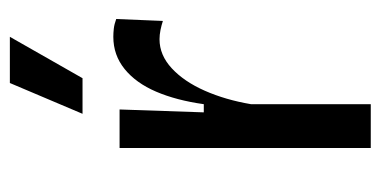

<svg xmlns="http://www.w3.org/2000/svg" viewBox="-216 -574 790 399"><g transform="rotate(-90 179.5 -375.0)"><path d="M71 0V-306V-522H151L145 -347H162Q170 -404 188 -446Q206 -488 235 -511.5Q264 -535 302 -535Q310 -535 319 -534Q328 -533 339 -529L335 -432Q326 -435 316 -437Q306 -439 297 -439Q264 -439 236.5 -413.5Q209 -388 190 -345Q171 -302 162 -249V0ZM216 -599H142L206 -750H302Z"/></g></svg>

Font: Bricolage Grotesque SemiCondensed
Style: Regular
Weight: 400
Width: 4
Designer: Mathieu Triay
Foundry: Atelier Triay
Version: Version 1.001;gftools[0.9.33.dev8+g029e19f]